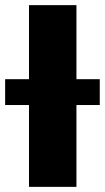

<svg xmlns="http://www.w3.org/2000/svg" viewBox="-63 -727 408 747"><path d="M234.4 -418.9H325.2V-318.4H234.4V0H49.8V-318.4H-43V-418.9H49.8V-707H234.4Z"/></svg>

Font: Pretendard Std Black
Style: Regular
Weight: 900
Designer: Base glyphs from Inter by Rasmus Andersson; Hangeul glyphs from Noto Sans CJK(Source Han Sans) by Jang Soo-young and Kan
Foundry: Kil Hyung-jin
Version: Version 1.309